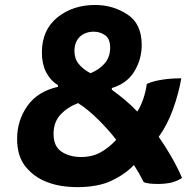

<svg xmlns="http://www.w3.org/2000/svg" viewBox="-20 -729 754 772"><path d="M709 -414.1Q664.1 -414.1 629.9 -408.2Q596.7 -403.3 570.3 -391.6Q566.4 -362.3 556.6 -333Q546.9 -303.7 532.2 -280.3Q506.8 -306.6 481.4 -328.1Q455.1 -349.6 429.7 -368.2Q429.7 -370.1 429.7 -375Q491.2 -393.6 520.5 -442.4Q549.8 -491.2 549.8 -547.9Q549.8 -633.8 492.2 -670.9Q434.6 -709 362.3 -709Q273.4 -709 210.9 -659.2Q148.4 -608.4 148.4 -517.6Q148.4 -472.7 165 -439.5Q182.6 -405.3 212.9 -386.7Q212.9 -384.8 212.9 -379.9Q130.9 -361.3 89.8 -302.7Q48.8 -244.1 48.8 -170.9Q48.8 -100.6 83 -58.6Q117.2 -16.6 168.9 2.9Q196.3 13.7 227.5 18.6Q258.8 23.4 291 23.4Q373 23.4 427.7 -2Q481.4 -27.3 518.6 -65.4Q529.3 -47.9 540 -30.3Q549.8 -12.7 557.6 2.9Q564.5 6.8 580.1 8.8Q595.7 10.7 614.3 10.7Q644.5 10.7 669.9 4.9Q695.3 -2 711.9 -13.7Q692.4 -58.6 668 -100.6Q644.5 -141.6 618.2 -178.7Q653.3 -227.5 675.8 -290Q698.2 -352.5 709 -414.1ZM305.7 -97.7Q259.8 -97.7 227.5 -119.1Q195.3 -140.6 195.3 -190.4Q195.3 -237.3 222.7 -267.6Q251 -297.9 293.9 -314.5Q335 -288.1 374 -249Q413.1 -210.9 447.3 -167Q418.9 -135.7 385.7 -117.2Q351.6 -97.7 305.7 -97.7ZM343.8 -434.6Q312.5 -451.2 295.9 -472.7Q279.3 -493.2 279.3 -524.4Q279.3 -559.6 300.8 -581.1Q323.2 -601.6 357.4 -601.6Q382.8 -601.6 403.3 -586.9Q422.9 -572.3 422.9 -537.1Q422.9 -499 400.4 -473.6Q377.9 -448.2 343.8 -434.6Z"/></svg>

Font: cl
Style: Bold Italic
Weight: 400
Designer: Mitja Miklavcic
Version: Version 7.504; 2011; Build 1022